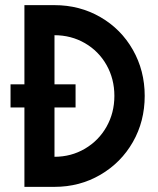

<svg xmlns="http://www.w3.org/2000/svg" viewBox="-20 -727 616 747"><path d="M21 -399H75V-707H192Q290 -707 370.5 -660.5Q451 -614 497 -533Q543 -452 543 -354Q543 -255 497 -174.5Q451 -94 370.5 -47Q290 0 192 0H75V-309H21ZM425 -354Q425 -420 394.5 -474Q364 -528 310.5 -559Q257 -590 192 -590V-399H274V-309H192V-117Q257 -117 310.5 -148.5Q364 -180 394.5 -234Q425 -288 425 -354Z"/></svg>

Font: Lineal Medium
Style: Regular
Weight: 600
Designer: Created by Frank Adebiaye with contributions from Anton Moglia & Ariel Martín Pérez
Created by Frank ADEBIAYE with FontF
Foundry: Velvetyne Type Foundry
Version: Version 2.000